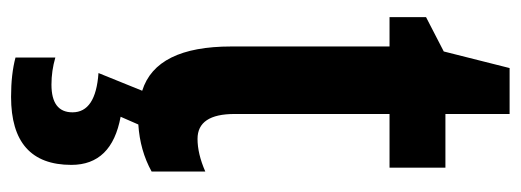

<svg xmlns="http://www.w3.org/2000/svg" viewBox="-317 -384 941 347"><g transform="rotate(90 153.5 -210.5)"><path d="M155 240Q278 240 278 131Q278 58 191 42L205 10Q252 7 290 -14V-111Q258 -97 231 -97Q186 -97 186 -164V-444H283V-545H186V-661H103L73 -542L11 -510V-444H64V-158Q64 -22 144 3L112 82Q183 87 183 129Q183 167 133 167Q108 167 84 160V232Q114 240 155 240Z"/></g></svg>

Font: Noto Sans UI Condensed
Style: Bold
Weight: 700
Width: 3
Designer: Monotype Design Team
Foundry: Monotype Imaging Inc.
Version: 1.001